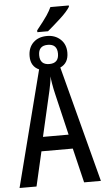

<svg xmlns="http://www.w3.org/2000/svg" viewBox="-63 -998 566 1037"><g transform="rotate(-5 220.5 -479.5)"><path d="M169 -830H227Q258 -856 296.5 -891Q335 -926 351 -952V-959H251Q242 -939 226 -915Q210 -891 169 -840ZM219 -653Q168 -653 168 -705Q168 -757 219 -757Q270 -757 270 -705Q270 -653 219 -653ZM150 -264 207 -512Q211 -530 214.5 -550Q218 -570 219 -586Q220 -571 224.5 -544Q229 -517 236 -488L289 -264ZM0 0H92L135 -187H305L350 0H441L276 -629Q321 -649 321 -706Q321 -751 292 -778Q263 -805 219 -805Q172 -805 144 -777.5Q116 -750 116 -704Q116 -649 161 -629Z"/></g></svg>

Font: Noto Sans Display Condensed
Style: Regular
Weight: 400
Width: 3
Designer: Monotype Design Team
Foundry: Monotype Imaging Inc.
Version: Version 1.900